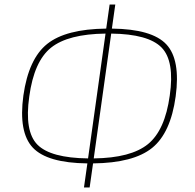

<svg xmlns="http://www.w3.org/2000/svg" viewBox="-20 -778 859 846"><path d="M488 -758 473 -652Q650 -650 713 -582.5Q776 -515 754 -353Q732 -192 650 -126Q568 -60 390 -58L375 48H350L365 -58Q188 -60 124.5 -127.5Q61 -195 83 -357Q106 -519 188 -584.5Q270 -650 448 -652L463 -758ZM470 -630 393 -80Q557 -82 632 -143Q707 -204 728 -357Q750 -509 692 -568.5Q634 -628 470 -630ZM368 -80 445 -630Q280 -628 205 -568Q130 -508 109 -353Q87 -199 145 -140.5Q203 -82 368 -80Z"/></svg>

Font: Ezarion Thin
Style: Italic
Weight: 250
Italic angle: -8°
Designer: Natanael Gama
Version: Version 1.001;PS 001.001;hotconv 1.0.70;makeotf.lib2.5.58329